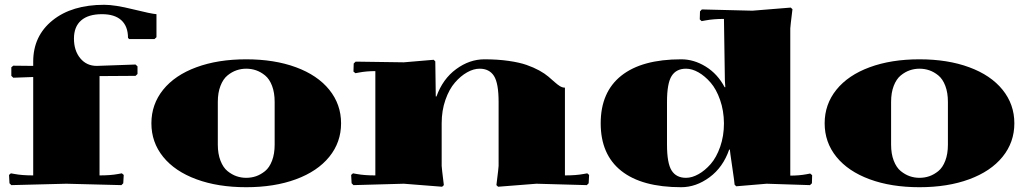

<svg xmlns="http://www.w3.org/2000/svg" viewBox="-20 -780 4324 810"><path d="M120.1 -455.1 36.1 -452.1 27.8 -460V-496.1L36.1 -502.9L120.1 -502V-520Q120.1 -628.4 201.7 -694.1Q283.2 -759.8 419.9 -759.8Q464.8 -759.8 541.5 -740.7Q618.2 -721.7 640.1 -720.2V-623L631.8 -615.2H524.9L520 -620.1Q520 -668.9 491.9 -694.6Q463.9 -720.2 410.2 -720.2Q352.5 -720.2 322.3 -693.8Q292 -667.5 292 -617.2Q292 -566.4 318.6 -534.2Q345.2 -502 388.2 -502L551.8 -507.8L560.1 -500V-467.8L551.8 -460L399.9 -459V-40Q446.8 -40 478 -45.9L494.1 -48.8L502 -42L500 -6.8L492.2 1L259.8 -4.9L27.8 1L20 -6.8L18.1 -42L25.9 -48.8L42 -45.9Q73.2 -40 120.1 -40Z M1228.5 -23.7Q1137.7 9.8 1018.6 9.8Q899.4 9.8 808.6 -23.7Q717.8 -57.1 668.2 -118.4Q618.7 -179.7 618.7 -259.8Q618.7 -339.8 668.2 -401.4Q717.8 -462.9 808.6 -496.3Q899.4 -529.8 1018.6 -529.8Q1137.7 -529.8 1228.5 -496.3Q1319.3 -462.9 1369.1 -401.4Q1418.9 -339.8 1418.9 -259.8Q1418.9 -179.7 1369.1 -118.4Q1319.3 -57.1 1228.5 -23.7ZM1018.6 -490.2Q997.6 -490.2 977.8 -483.4Q958 -476.6 939.7 -461.7Q921.4 -446.8 910.2 -418Q898.9 -389.2 898.9 -350.1V-169.9Q898.9 -130.9 910.2 -102.1Q921.4 -73.2 939.7 -58.3Q958 -43.5 977.8 -36.6Q997.6 -29.8 1018.6 -29.8Q1040.5 -29.8 1060.3 -36.6Q1080.1 -43.5 1098.4 -58.3Q1116.7 -73.2 1127.7 -102.1Q1138.7 -130.9 1138.7 -169.9V-350.1Q1138.7 -389.2 1127.7 -418Q1116.7 -446.8 1098.4 -461.7Q1080.1 -476.6 1060.3 -483.4Q1040.5 -490.2 1018.6 -490.2Z M1843.3 -80.1Q1843.3 -73.2 1852.5 1L1845.2 7.8L1683.6 -4.9L1471.2 1L1463.4 -6.8L1461.4 -42L1469.2 -48.8L1485.4 -45.9Q1516.6 -40 1563.5 -40V-480Q1526.4 -480 1495.1 -474.1L1479.5 -471.2L1471.2 -478L1472.2 -512.2L1480.5 -520L1683.6 -517.1L1809.6 -527.8L1816.4 -521Q1816.4 -517.6 1817.4 -448.7Q1818.4 -379.9 1818.4 -373H1821.3Q1848.1 -447.3 1904.5 -488.5Q1960.9 -529.8 2023.4 -529.8Q2079.1 -529.8 2125.2 -523.2Q2171.4 -516.6 2201.4 -506.1Q2231.4 -495.6 2254.9 -482.7Q2278.3 -469.7 2293.2 -457Q2308.1 -444.3 2319.8 -433.8Q2331.5 -423.3 2342 -416.7Q2352.5 -410.2 2363.3 -410.2V-40Q2410.2 -40 2441.4 -45.9L2457.5 -48.8L2465.3 -42L2463.4 -6.8L2455.6 1L2243.2 -4.9L2081.5 7.8L2074.2 1Q2083.5 -73.2 2083.5 -80.1V-350.1Q2083.5 -428.7 2064 -459.5Q2044.4 -490.2 2003.4 -490.2Q1978 -490.2 1950.7 -474.9Q1923.3 -459.5 1899.2 -431.6Q1875 -403.8 1859.1 -358.6Q1843.3 -313.5 1843.3 -259.8Z M3034.2 -259.8Q3033.7 -313.5 3017.8 -358.6Q3002 -403.8 2977.8 -431.6Q2953.6 -459.5 2926.5 -474.9Q2899.4 -490.2 2874 -490.2Q2833 -490.2 2813.5 -459.5Q2793.9 -428.7 2793.9 -350.1V-169.9Q2793.9 -91.3 2813.5 -60.5Q2833 -29.8 2874 -29.8Q2899.4 -29.8 2926.8 -45.2Q2954.1 -60.5 2978.3 -88.1Q3002.4 -115.7 3018.3 -160.9Q3034.2 -206.1 3034.2 -259.8ZM3034.2 -700.2Q2989.7 -700.2 2956.1 -693.8L2939.9 -690.9L2932.1 -698.2L2933.1 -731.9L2940.9 -740.2L3154.3 -734.9L3315.9 -748L3323.2 -741.2Q3314 -667 3314 -660.2V-39.1Q3351.1 -39.1 3382.3 -44.9L3397.9 -47.9L3406.2 -41L3405.3 -6.8L3397 1L3214.4 -4.9L3085.9 5.9L3079.1 -1Q3079.1 -8.3 3069.1 -75.7Q3059.1 -143.1 3059.1 -148.9H3056.2Q3030.3 -74.2 2973.4 -32.2Q2916.5 9.8 2854 9.8Q2688 9.8 2601.1 -59.1Q2514.2 -127.9 2514.2 -259.8Q2514.2 -391.6 2601.1 -460.7Q2688 -529.8 2854 -529.8Q2907.7 -529.8 2957.5 -499Q3007.3 -468.3 3037.1 -412.1H3040L3038.1 -439.9Z M4068.8 -23.7Q3978 9.8 3858.9 9.8Q3739.7 9.8 3648.9 -23.7Q3558.1 -57.1 3508.5 -118.4Q3459 -179.7 3459 -259.8Q3459 -339.8 3508.5 -401.4Q3558.1 -462.9 3648.9 -496.3Q3739.7 -529.8 3858.9 -529.8Q3978 -529.8 4068.8 -496.3Q4159.7 -462.9 4209.5 -401.4Q4259.3 -339.8 4259.3 -259.8Q4259.3 -179.7 4209.5 -118.4Q4159.7 -57.1 4068.8 -23.7ZM3858.9 -490.2Q3837.9 -490.2 3818.1 -483.4Q3798.3 -476.6 3780 -461.7Q3761.7 -446.8 3750.5 -418Q3739.3 -389.2 3739.3 -350.1V-169.9Q3739.3 -130.9 3750.5 -102.1Q3761.7 -73.2 3780 -58.3Q3798.3 -43.5 3818.1 -36.6Q3837.9 -29.8 3858.9 -29.8Q3880.9 -29.8 3900.6 -36.6Q3920.4 -43.5 3938.7 -58.3Q3957 -73.2 3968 -102.1Q3979 -130.9 3979 -169.9V-350.1Q3979 -389.2 3968 -418Q3957 -446.8 3938.7 -461.7Q3920.4 -476.6 3900.6 -483.4Q3880.9 -490.2 3858.9 -490.2Z"/></svg>

Font: Yokawerad
Style: Regular
Weight: 500
Designer: gluk
Foundry: gluk
Version: Version 0.79